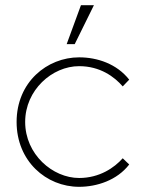

<svg xmlns="http://www.w3.org/2000/svg" viewBox="-20 -703 560 740"><path d="M478 -69 453 -93C421 -57 364 -17 285 -17C183 -17 77 -108 77 -233C77 -356 181 -448 285 -448C366 -448 421 -407 453 -370L478 -396C430 -457 355 -482 285 -482C162 -482 44 -387 44 -233C44 -82 158 17 285 17C353 17 431 -8 478 -69ZM237 -533H268L342 -683H292Z"/></svg>

Font: Kreadon Extra Light
Style: Regular
Weight: 200
Designer: kohakuno
Foundry: StudioGnu
Version: Version 1.000;Glyphs 3.1.2 (3151)